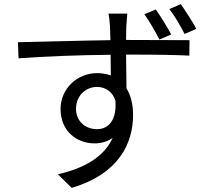

<svg xmlns="http://www.w3.org/2000/svg" viewBox="-20 -847 1040 932"><path d="M736 -801 681 -778C706 -743 733 -695 754 -655L811 -680C791 -717 760 -768 736 -801ZM858 -827 802 -803C828 -770 855 -723 876 -682L933 -707C912 -746 881 -793 858 -827ZM540 -360C548 -267 509 -220 451 -220C396 -220 349 -257 349 -319C349 -384 398 -425 450 -425C490 -425 524 -405 540 -360ZM67 -642 70 -564C195 -573 364 -580 517 -581L518 -481C498 -488 476 -492 451 -492C355 -492 274 -417 274 -318C274 -209 354 -151 439 -151C473 -151 502 -160 527 -178C486 -87 393 -31 261 -1L328 65C560 -4 626 -154 626 -290C626 -340 615 -384 594 -418L592 -582H606C753 -582 843 -580 899 -577L900 -652C853 -652 730 -653 607 -653H592L593 -718C594 -730 597 -770 598 -781H507C509 -773 512 -744 514 -718L516 -652C367 -650 179 -644 67 -642Z"/></svg>

Font: Source Han Sans JP
Style: Regular
Weight: 400
Designer: Ryoko NISHIZUKA 西塚涼子 (kana, bopomofo & ideographs); Paul D. Hunt (Latin, Greek & Cyrillic); Sandoll Communications 산돌커뮤니
Foundry: Adobe
Version: Version 2.004;hotconv 1.0.118;makeotfexe 2.5.65603